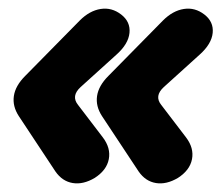

<svg xmlns="http://www.w3.org/2000/svg" viewBox="-20 -481 519 450"><path d="M219 -209Q204 -232 207.5 -256Q211 -280 234 -303L362 -433Q385 -456 411 -460Q437 -464 459 -447Q481 -430 478.5 -404Q476 -378 448 -353L364 -277Q341 -256 358 -235L416 -159Q435 -134 430 -108Q425 -82 397 -64Q370 -48 345.5 -52Q321 -56 305 -79ZM24 -209Q9 -232 12.5 -256Q16 -280 39 -303L167 -433Q190 -456 216 -460Q242 -464 264 -447Q286 -430 283.5 -404Q281 -378 253 -353L169 -277Q146 -256 163 -235L221 -159Q240 -134 235 -108Q230 -82 202 -64Q175 -48 150.5 -52Q126 -56 110 -79Z"/></svg>

Font: Winky Sans SemiBold
Style: Italic
Weight: 600
Italic angle: -8.97852°
Designer: Simon Atzbach
Foundry: typofactur
Version: Version 1.205